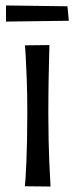

<svg xmlns="http://www.w3.org/2000/svg" viewBox="-20 -683 273 703"><path d="M165 0 71 -1Q72 -7 73.5 -29.5Q75 -52 76.5 -88Q78 -124 79 -169.5Q80 -215 80 -267Q80 -337 78 -392Q76 -447 74 -479.5Q72 -512 71 -517L161 -518Q161 -514 160 -480Q159 -446 158 -390.5Q157 -335 157 -266Q157 -215 158 -170Q159 -125 160.5 -89.5Q162 -54 163.5 -30.5Q165 -7 165 0ZM2 -604V-663L227 -660L232 -607Z"/></svg>

Font: Truculenta Medium
Style: Regular
Weight: 500
Version: Version 1.002